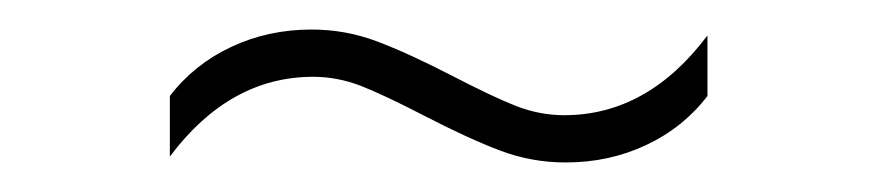

<svg xmlns="http://www.w3.org/2000/svg" viewBox="-20 -442 594 130"><path d="M267.5 -363.5Q240.5 -377.5 224.5 -383.8Q208.5 -390 192 -390Q135.5 -390 95 -336V-377Q111.5 -398.5 136.5 -410.2Q161.5 -422 191 -422Q214 -422 235.2 -414Q256.5 -406 286.5 -390.5Q313.5 -376.5 329.5 -370.2Q345.5 -364 362 -364Q418.5 -364 459 -418V-377Q442.5 -355.5 417.5 -343.8Q392.5 -332 363 -332Q340 -332 318.8 -340Q297.5 -348 267.5 -363.5Z"/></svg>

Font: Encode Sans Expanded Thin
Style: Regular
Weight: 250
Width: 7
Designer: Multiple Designers
Foundry: Impallari Type
Version: Version 2.000